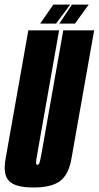

<svg xmlns="http://www.w3.org/2000/svg" viewBox="-45 -806 427 830"><path d="M99.5 4.5Q21.5 4.5 -5.8 -23.5Q-33 -51.5 -21 -118.5L77.5 -675H210.5L115.5 -137Q111 -112.5 111 -103Q110.5 -96 113.5 -94.5Q115 -93.5 116.5 -93.5Q123 -93.5 126 -103Q129 -112.5 133.5 -137L228.5 -675H362L263.5 -118.5Q252 -51.5 214.8 -23.5Q177.5 4.5 99.5 4.5ZM129 -704 185.5 -786H258.5L197.5 -704ZM211.5 -704 266 -786H338.5L279 -704Z"/></svg>

Font: Anybody UltraCondensed Regular
Style: Bold Italic
Weight: 700
Width: 1
Italic angle: -10°
Designer: Tyler Finck
Foundry: Etcetera Type Company
Version: Version 1.010; ttfautohint (v1.8.3) -l 8 -r 50 -G 200 -x 14 